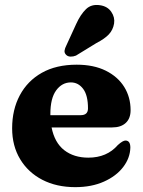

<svg xmlns="http://www.w3.org/2000/svg" viewBox="-20 -758 588 791"><path d="M518 -304Q518 -270 498 -251.5Q478 -233 442 -233H192.5Q205 -170 244.8 -139.2Q284.5 -108.5 344 -108.5Q420.5 -108.5 465.5 -160.5Q486.5 -179.5 497.5 -179Q517 -178.5 517 -150Q516 -107 487.5 -69.8Q459 -32.5 408.2 -9.8Q357.5 13 290 13Q213 13 154.5 -17.2Q96 -47.5 63 -102.2Q30 -157 30 -229.5Q30 -306 61.5 -365.2Q93 -424.5 152.2 -458Q211.5 -491.5 296 -491.5Q366 -491.5 415.8 -466.8Q465.5 -442 491.8 -399.8Q518 -357.5 518 -304ZM187.5 -288.5Q187.5 -286 187.5 -283.5H312.5Q342.5 -283.5 342.5 -311.5Q342.5 -365.5 322.5 -392Q302.5 -418.5 272 -418.5Q235.5 -418.5 211.5 -385.8Q187.5 -353 187.5 -288.5ZM294 -659.5Q311.5 -698 334 -720Q356.5 -742 392 -736.5Q423 -732 438.5 -709.2Q454 -686.5 450 -661Q445.5 -634.5 428.2 -616.2Q411 -598 377 -580.5L293 -529Q282 -524.5 270.8 -524.8Q259.5 -525 252.5 -532Q244.5 -540 246 -549.8Q247.5 -559.5 253 -570Z"/></svg>

Font: Fraunces 9pt Soft
Style: Bold
Weight: 700
Version: Version 1.000;[b76b70a41]